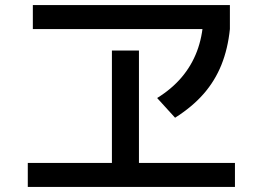

<svg xmlns="http://www.w3.org/2000/svg" viewBox="-20 -740 1040 760"><path d="M90 0V-95H423V-540H530V-95H910V0ZM110 -625V-720H890V-625ZM602 -352Q660 -388 699 -434Q738 -480 759.5 -536.5Q781 -593 785 -662L890 -625Q882 -547 856.5 -483.5Q831 -420 786 -368.5Q741 -317 673 -274Z"/></svg>

Font: M PLUS 2 Medium
Style: Regular
Weight: 500
Designer: Coji Morishita
Foundry: UNDERFOREST DESIGN
Version: Version 1.001